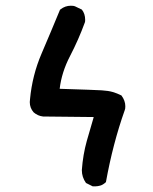

<svg xmlns="http://www.w3.org/2000/svg" viewBox="-20 -652 540 677"><path d="M85 -292Q85 -296.9 85.9 -302.7Q93.8 -386.7 126.5 -462.9Q159.2 -539.1 191.4 -617.2L193.4 -619.1Q210 -631.8 229.5 -631.8Q240.2 -631.8 244.1 -629.9L266.6 -619.1L268.6 -618.2Q280.3 -603.5 280.3 -582Q280.3 -575.2 279.3 -573.2Q256.8 -511.7 227.1 -454.6Q197.3 -397.5 190.4 -338.9Q315.4 -335 338.9 -333.5Q362.3 -332 377.4 -327.6Q392.6 -323.2 408.2 -315.4Q421.9 -296.9 421.9 -277.3Q421.9 -267.6 419.9 -263.7Q377.9 -145.5 353.5 -9.8Q342.8 0 333.5 2.4Q324.2 4.9 318.4 4.9Q312.5 4.9 306.6 4.9L283.2 -6.8Q268.6 -27.3 268.6 -51.8Q268.6 -51.8 268.6 -52.7Q272.5 -106.4 286.1 -155.3L310.5 -239.3L131.8 -241.2Q113.3 -243.2 98.6 -255.9Q85 -271.5 85 -292Z"/></svg>

Font: JasonHandwriting2
Style: SemiBold
Weight: 600
Version: Version 1.04.7